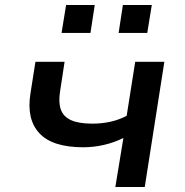

<svg xmlns="http://www.w3.org/2000/svg" viewBox="-20 -744 737 764"><path d="M439 0 471 -195Q435 -177 394 -167.5Q353 -158 311 -158Q189 -158 137 -213.5Q85 -269 101 -371L121 -498H237L219 -380Q212 -337 222 -308.5Q232 -280 262.5 -266Q293 -252 348 -252Q385 -252 419 -259.5Q453 -267 484 -283L518 -498H634L556 0ZM452 -613 469 -724H584L566 -613ZM225 -613 243 -724H357L340 -613Z"/></svg>

Font: Nunito Sans 7pt SemiExpanded SemiBold
Style: Italic
Weight: 600
Width: 6
Italic angle: -9°
Designer: Vernon Adams
Foundry: Vernon Adams
Version: Version 3.101;gftools[0.9.27]